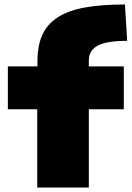

<svg xmlns="http://www.w3.org/2000/svg" viewBox="-20 -836 587 856"><path d="M146 -349H15V-540H147V-563Q147 -632 168.5 -680Q190 -728 237 -758.5Q284 -789 358 -802.5Q432 -816 537 -816L547 -654Q457 -654 416.5 -633Q376 -612 376 -566V-540H532V-349H376V0H146Z"/></svg>

Font: Encode Sans Wide
Style: Black
Weight: 900
Designer: Pablo Impallari, Andres Torresi
Foundry: Pablo Impallari, Andres Torresi
Version: Version 1.000; ttfautohint (v1.00) -l 8 -r 50 -G 200 -x 14 -